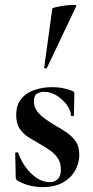

<svg xmlns="http://www.w3.org/2000/svg" viewBox="-20 -751 377 782"><path d="M118 -338Q118 -317 129.5 -300.5Q141 -284 159 -270.5Q177 -257 198 -244Q223 -230 247 -214.5Q271 -199 287 -177Q303 -155 303 -120Q303 -88 286.5 -57.5Q270 -27 237 -8Q204 11 154 11Q129 11 104 5.5Q79 0 50 -16Q48 -18 46 -21Q44 -24 44 -28L42 -127Q42 -130 47.5 -130.5Q53 -131 54 -129Q65 -97 85 -69.5Q105 -42 130.5 -25.5Q156 -9 182 -9Q202 -9 215 -21.5Q228 -34 228 -60Q228 -88 215.5 -106.5Q203 -125 184 -138.5Q165 -152 145 -163Q122 -176 99 -190Q76 -204 61 -225.5Q46 -247 46 -282Q46 -324 67 -349Q88 -374 121.5 -385Q155 -396 191 -396Q213 -396 231.5 -393Q250 -390 274 -381Q283 -378 283 -370Q283 -350 282 -328.5Q281 -307 281 -281Q281 -278 275 -278Q269 -278 269 -281Q269 -300 253.5 -322Q238 -344 213 -360.5Q188 -377 159 -377Q145 -377 131.5 -370Q118 -363 118 -338ZM171 -474Q170 -471 164.5 -472.5Q159 -474 160 -476L193 -716Q195 -719 210.5 -722.5Q226 -726 245.5 -728.5Q265 -731 279 -731Q293 -731 291 -727Z"/></svg>

Font: Cormorant Infant Light
Style: Regular
Weight: 300
Designer: Christian Thalmann (Catharsis Fonts)
Foundry: Catharsis Fonts
Version: Version 4.001